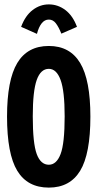

<svg xmlns="http://www.w3.org/2000/svg" viewBox="-20 -841 440 873"><path d="M202 12Q105 12 58.5 -64.5Q12 -141 12 -311Q12 -477 58.5 -554.5Q105 -632 202 -632Q298 -632 344.5 -554.5Q391 -477 391 -311Q391 -141 344.5 -64.5Q298 12 202 12ZM202 -92Q237 -92 255.5 -140.5Q274 -189 274 -312Q274 -427 255.5 -477.5Q237 -528 202 -528Q165 -528 147 -477.5Q129 -427 129 -312Q129 -189 147 -140.5Q165 -92 202 -92ZM148 -687 76 -719Q95 -770 128.5 -795.5Q162 -821 202 -821Q243 -821 277 -795.5Q311 -770 330 -719L259 -688Q247 -718 234 -735Q221 -752 202 -752Q183 -752 169.5 -735Q156 -718 148 -687Z"/></svg>

Font: Inconsolata Condensed Black
Style: Regular
Weight: 900
Width: 3
Monospace: yes
Designer: Raph Levien, Cyreal, Brenton Simpson
Foundry: Raph Levien, Cyreal, Google
Version: Version 3.001; ttfautohint (v1.8.2.53-6de2)